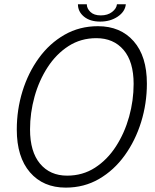

<svg xmlns="http://www.w3.org/2000/svg" viewBox="-20 -868 724 898"><path d="M287.5 9.5Q182 9.5 120.2 -62Q58.5 -133.5 58.5 -262Q58.5 -355 85.2 -441.5Q112 -528 162 -596.8Q212 -665.5 282 -705.5Q352 -745.5 438 -745.5Q543.5 -745.5 605.2 -675.2Q667 -605 667 -477Q667 -384 640 -297Q613 -210 563 -140.8Q513 -71.5 443.2 -31Q373.5 9.5 287.5 9.5ZM294 -46.5Q367 -46.5 424.5 -83.8Q482 -121 522.2 -183.2Q562.5 -245.5 583.8 -321.8Q605 -398 605 -475.5Q605 -579.5 558 -634.5Q511 -689.5 430.5 -689.5Q358 -689.5 300.5 -652.5Q243 -615.5 202.8 -553.5Q162.5 -491.5 141.5 -415.8Q120.5 -340 120.5 -262.5Q120.5 -158.5 167.2 -102.5Q214 -46.5 294 -46.5ZM344.5 -848H386Q386 -828.5 402.8 -812.2Q419.5 -796 451.5 -796Q483.5 -796 504.2 -812Q525 -828 527 -848H568.5Q565 -813.5 530.5 -790.2Q496 -767 448.5 -767Q401 -767 372.8 -790.2Q344.5 -813.5 344.5 -848Z"/></svg>

Font: Epilogue Light
Style: Italic
Weight: 300
Italic angle: -12°
Designer: Tyler Finck
Foundry: Etcetera Type Co
Version: Version 2.111; ttfautohint (v1.8.3)